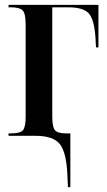

<svg xmlns="http://www.w3.org/2000/svg" viewBox="-20 -556 439 786"><path d="M258 210H268V-10H250Q216 -10 205 -23Q194 -36 194 -80V-526H260Q321 -526 343.5 -501Q366 -476 371 -400L373 -362H383V-536H15V-526H26Q59 -526 72 -514Q85 -502 85 -456V-79Q85 -36 74 -23Q63 -10 26 -10H15V0H125Q198 0 225 34Q252 68 256 162Z"/></svg>

Font: Noto Serif Display Condensed Semi
Style: Regular
Weight: 600
Width: 3
Designer: Monotype Design Team
Foundry: Monotype Imaging Inc.
Version: Version 1.900